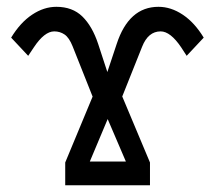

<svg xmlns="http://www.w3.org/2000/svg" viewBox="-20 -552 640 572"><path d="M300.8 -197.3 247.6 -70.8H355ZM452.1 -531.7Q489.3 -531.7 524.4 -508.3Q559.6 -484.9 586.9 -439.9L536.1 -385.7L520 -410.6Q487.8 -458.5 458.5 -458.5Q421.4 -458.5 403.3 -412.6L344.2 -264.6L426.8 -67.9V0H174.3V-67.9L255.9 -264.2L196.3 -414.1Q186 -439.9 172.4 -449.2Q158.7 -458.5 141.6 -458.5Q112.3 -458.5 80.6 -410.6L64 -385.7L13.2 -439.9Q40.5 -484.9 75.7 -508.3Q110.8 -531.7 147.9 -531.7Q195.8 -531.7 225.3 -502.9Q254.9 -474.1 272.5 -420.9L299.8 -337.4L327.6 -420.9Q363.8 -531.7 452.1 -531.7Z"/></svg>

Font: Courier New
Style: Regular
Weight: 400
Designer: Steve Matteson
Foundry: Ascender Corporation
Version: Version 2.00.3